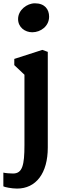

<svg xmlns="http://www.w3.org/2000/svg" viewBox="-33 -854 380 1133"><path d="M157.2 -663.6C207.5 -663.6 256.8 -699.7 256.8 -755.9C256.8 -798.8 231 -834.5 172.9 -834.5C125.5 -834.5 73.7 -794.4 73.7 -741.7C73.7 -692.9 114.3 -663.6 157.2 -663.6ZM111.3 2C111.3 121.1 99.1 169.9 43.9 169.9C31.7 169.9 -2 168 -13.2 164.6V245.6C-7.8 250 36.1 258.8 67.4 258.8C179.2 258.8 249 168.9 249 16.6V-547.9L216.8 -559.6L51.3 -506.3V-469.7L111.3 -413.1Z"/></svg>

Font: Merriweather
Style: Bold
Weight: 700
Designer: Eben Sorkin ( eben@eyebytes.com )
Foundry: Sorkin Type Co.
Version: Version 1.003